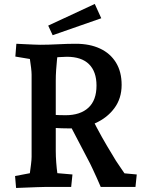

<svg xmlns="http://www.w3.org/2000/svg" viewBox="-20 -927 743 952"><path d="M59.7 5 54.7 -54.2 175.7 -77.2 121.5 -26.1Q124.1 -39.5 127.4 -63.3Q130.7 -87 133.7 -111.4Q136.7 -135.8 136.7 -149V-556.6Q136.7 -569.5 134.2 -590.7Q131.7 -611.9 128.2 -634.2Q124.7 -656.5 121.5 -671L175.7 -626.6L56.1 -646.5L61.1 -710Q79.5 -709 102.1 -708Q124.8 -707 146 -706Q167.1 -705 178.6 -705L267.5 -672.3Q265.2 -656.6 262.7 -632Q260.2 -607.5 258.3 -579.7Q256.5 -552 256.5 -526.6V-179Q256.5 -151.7 258.8 -121.4Q261.1 -91.1 264.7 -65.4Q268.4 -39.7 270.4 -26.1L216.7 -72.5L339.3 -61.9L332.9 0H201.4Q188.1 0 163.5 1Q138.9 2 111.5 3Q84 4 59.7 5ZM479.5 0Q471.2 -20 460.3 -44Q449.5 -68 440.1 -88Q430.7 -108 426.7 -116L307 -345L432.2 -349Q457.9 -296 485 -248Q512.2 -200 532 -168Q551.8 -136 554.2 -131Q561.2 -120.6 574.6 -100.7Q588 -80.8 597.2 -67.6L658.1 -61.9L651.7 0ZM324.9 -290.3Q285.5 -290.3 245.9 -292.9Q206.2 -295.5 166.2 -298.7V-362.7Q201.2 -360.6 235.9 -358.2Q270.5 -355.7 304.9 -355.7Q377.8 -355.7 418.1 -392.7Q458.5 -429.6 458.5 -502.9Q458.5 -571.9 421.3 -608.7Q384.2 -645.5 311.3 -645.5Q297.7 -645.5 272.9 -643.8Q248.1 -642.2 222.5 -640Q196.8 -637.8 178.6 -635.5V-705Q219.6 -705 267.4 -707.5Q315.1 -710 356.1 -710Q425.1 -710 476 -686.2Q526.9 -662.5 555 -616.8Q583.1 -571.2 583.1 -506.1Q583.1 -439.2 547.1 -390.6Q511.1 -342.1 452.3 -316.2Q393.5 -290.3 324.9 -290.3ZM241.1 -752.4 219 -800 449.9 -907.4 482.1 -836.5Z"/></svg>

Font: Andada Pro
Style: Regular
Weight: 400
Designer: Carolina Giovagnoli
Foundry: Huerta Tipografica
Version: Version 3.003